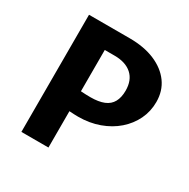

<svg xmlns="http://www.w3.org/2000/svg" viewBox="-150 -796 920 934"><g transform="rotate(30 309.5 -329.0)"><path d="M291 -202Q271 -202 242.5 -204Q214 -206 184 -212L187 -322Q216 -318 242 -316Q268 -314 295 -314Q341 -314 370.5 -326Q400 -338 414 -363.5Q428 -389 428 -427Q428 -486 393 -517Q358 -548 296 -548H241V0H89V-658H317Q399 -658 459 -632.5Q519 -607 552 -561.5Q585 -516 585 -454Q585 -401 563 -355.5Q541 -310 501.5 -275.5Q462 -241 408 -221.5Q354 -202 291 -202Z"/></g></svg>

Font: Ysabeau Infant ExtraBold
Style: Regular
Weight: 800
Designer: Christian Thalmann (Catharsis Fonts)
Version: Version 2.001;gftools[0.9.30]; featfreeze: ss01,ss02,lnum